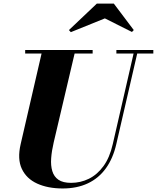

<svg xmlns="http://www.w3.org/2000/svg" viewBox="-20 -1026 866 1060"><path d="M326 14.5Q244.5 14.5 185.2 -12.5Q126 -39.5 100.5 -93.8Q75 -148 94 -230L214 -750H396.5L276.5 -240Q265.5 -193 262.5 -152.5Q259.5 -112 268.8 -81.2Q278 -50.5 302.8 -33.5Q327.5 -16.5 372.5 -16.5Q424.5 -16.5 470.5 -39Q516.5 -61.5 551 -108.5Q585.5 -155.5 602.5 -230L722 -750H742L622 -230Q604 -151.5 564.5 -96.8Q525 -42 465 -13.8Q405 14.5 326 14.5ZM119 -730.5V-750H491.5V-730.5ZM622.5 -730.5V-750H826.5V-730.5ZM371 -848.5 360.5 -860 514.5 -1006H608.5L718.5 -860L708.5 -849.5L559 -924.5Z"/></svg>

Font: Bodoni Moda 11pt ExtraBold
Style: Italic
Weight: 800
Italic angle: -13°
Version: Version 2.004